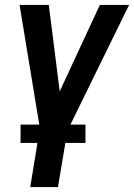

<svg xmlns="http://www.w3.org/2000/svg" viewBox="-20 -540 541 775"><path d="M102 215 141 -22 59 -520H177L221 -171L383 -520H501L252 -12L214 215ZM63 37V-37H325V37Z"/></svg>

Font: Iosevka Term Curly
Style: Bold Italic
Weight: 700
Italic angle: -9°
Designer: Belleve Invis
Foundry: Belleve Invis
Version: Version 32.3.0